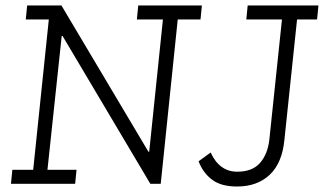

<svg xmlns="http://www.w3.org/2000/svg" viewBox="-20 -670 1181 700"><path d="M25 -51H101L158 -599H74L79 -650H204L521 -117H524L574 -599H479L484 -650H716L711 -599H628L566 0H528L208 -539H205L153 -51H259L254 0H20ZM883 -650H1141L1136 -599H1063L1017 -161Q1009 -76 963.5 -33Q918 10 844 10Q786 10 753 -15Q720 -40 704 -82L748 -114Q780 -44 845 -44Q900 -44 928 -76Q956 -108 962 -161L1008 -599H878Z"/></svg>

Font: Zilla Slab Light
Style: Italic
Weight: 300
Italic angle: -6°
Designer: Typotheque.com
Foundry: Typotheque type foundry
Version: Version 1.1; 2017; ttfautohint (v1.6)